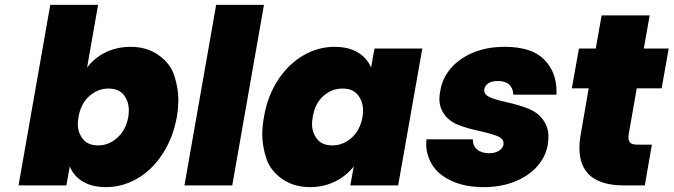

<svg xmlns="http://www.w3.org/2000/svg" viewBox="-20 -760 2761 787"><path d="M337 -483Q367 -523 413 -545.5Q459 -568 516 -568Q583 -568 631.5 -533Q680 -498 695.5 -447Q711 -396 711 -352Q711 -318 705 -281Q689 -194 646 -128.5Q603 -63 542.5 -28Q482 7 415 7Q358 7 320 -15.5Q282 -38 266 -78L252 0H56L186 -740H382ZM506 -281Q508 -296 508 -309Q508 -344 487.5 -370.5Q467 -397 424 -397Q381 -397 346 -366Q311 -335 302 -281Q299 -265 299 -251Q299 -217 319.5 -190.5Q340 -164 383 -164Q426 -164 461 -195.5Q496 -227 506 -281Z M1062 -740 932 0H736L866 -740Z M1062 -281Q1077 -368 1120 -433Q1163 -498 1223.5 -533Q1284 -568 1351 -568Q1409 -568 1447 -545Q1485 -522 1501 -483L1515 -561H1711L1612 0H1416L1430 -78Q1400 -39 1353.5 -16Q1307 7 1250 7Q1183 7 1134.5 -28Q1086 -63 1070.5 -114Q1055 -165 1055 -208Q1055 -242 1062 -281ZM1466 -281Q1468 -296 1468 -309Q1468 -343 1447.5 -370Q1427 -397 1384 -397Q1340 -397 1305.5 -366.5Q1271 -336 1262 -281Q1259 -265 1259 -251Q1259 -218 1279 -191Q1299 -164 1343 -164Q1386 -164 1421 -195Q1456 -226 1466 -281Z M1962 7Q1886 7 1831 -18.5Q1776 -44 1751.5 -84.5Q1727 -125 1727 -169Q1727 -179 1728 -189H1918Q1918 -162 1936 -147Q1954 -132 1985 -132Q2009 -132 2025 -142Q2041 -152 2044 -168Q2044 -171 2044 -173Q2044 -190 2024.5 -199.5Q2005 -209 1954 -221Q1896 -233 1858.5 -248Q1821 -263 1801 -291.5Q1781 -320 1781 -354Q1781 -371 1785 -389Q1793 -439 1827.5 -479.5Q1862 -520 1918.5 -544Q1975 -568 2049 -568Q2159 -568 2210 -516.5Q2261 -465 2261 -387Q2261 -380 2261 -372H2084Q2083 -399 2067 -413.5Q2051 -428 2020 -428Q1996 -428 1982 -419Q1968 -410 1965 -394Q1965 -392 1965 -389Q1965 -373 1984.5 -363Q2004 -353 2053 -342Q2112 -329 2149.5 -313Q2187 -297 2207.5 -267Q2228 -237 2228 -200Q2228 -184 2225 -165Q2216 -116 2181 -77Q2146 -38 2089.5 -15.5Q2033 7 1962 7Z M2652 -167 2623 0H2538Q2355 0 2355 -154Q2355 -181 2361 -213L2393 -398H2324L2353 -561H2422L2446 -697H2643L2619 -561H2721L2692 -398H2590L2557 -210Q2556 -203 2556 -197Q2556 -184 2563 -175.5Q2570 -167 2595 -167Z"/></svg>

Font: Fz Poppins ExtBd
Style: Italic
Weight: 800
Italic angle: -10°
Designer: Ninad Kale (Devanagari), Jonny Pinhorn (Latin)
Foundry: Indian Type Foundry
Version: Vit hóa bi Vntype.Com & FontZin.Com